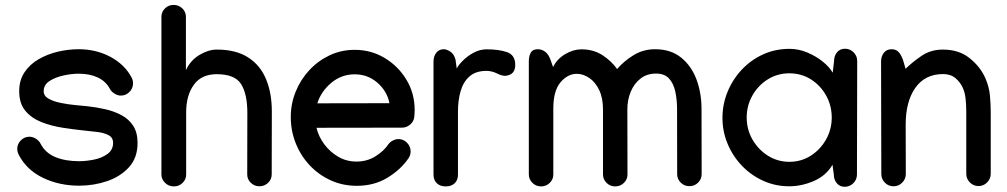

<svg xmlns="http://www.w3.org/2000/svg" viewBox="-20 -732 4019 766"><path d="M293.9 -535.6Q363.8 -535.6 420.7 -505.1Q477.5 -474.6 504.9 -422.9Q510.7 -412.6 510.7 -399.4Q510.7 -379.4 496.3 -365Q481.9 -350.6 461.9 -350.6Q449.7 -350.6 436.8 -358.6Q423.8 -366.7 418.5 -377.4Q402.3 -407.7 370.1 -422.9Q337.9 -438 293.5 -438Q267.6 -438 234.9 -431.2Q202.1 -424.3 178.2 -409.2Q154.3 -394 154.3 -368.2Q154.3 -349.1 174.1 -338.1Q193.8 -327.1 222.9 -321.3Q252 -315.4 281.2 -312.7Q310.5 -310.1 329.1 -308.1Q365.2 -304.2 400.4 -296.1Q435.5 -288.1 464.8 -272.5Q494.1 -256.8 511.5 -230Q528.8 -203.1 528.8 -161.6Q528.8 -102.5 494.6 -64.9Q460.4 -27.3 407.2 -9.3Q354 8.8 295.9 8.8Q216.3 8.8 151.1 -22.7Q85.9 -54.2 54.7 -114.7Q48.8 -126.5 48.8 -137.7Q48.8 -157.7 63.2 -172.1Q77.6 -186.5 97.7 -186.5Q110.4 -186.5 123.3 -178.5Q136.2 -170.4 141.6 -159.2Q160.6 -122.1 200.4 -105.5Q240.2 -88.9 295.4 -88.9Q324.7 -88.9 356.2 -95.5Q387.7 -102.1 409.4 -118.2Q431.2 -134.3 431.2 -162.1Q431.2 -183.6 412.4 -193.1Q393.6 -202.6 367.4 -205.6Q341.3 -208.5 318.8 -210.9Q275.9 -215.3 230 -222.4Q184.1 -229.5 144.8 -245.1Q105.5 -260.7 81.1 -290Q56.6 -319.3 56.6 -368.2Q56.6 -412.1 77.9 -443.8Q99.1 -475.6 134.3 -495.8Q169.4 -516.1 211.2 -525.9Q252.9 -535.6 293.9 -535.6Z M624 -665Q624 -684.6 638.2 -698.5Q652.3 -712.4 672.9 -712.4Q692.9 -712.4 707.3 -698.5Q721.7 -684.6 721.7 -665V-452.1Q740.2 -491.7 775.9 -512.9Q811.5 -534.2 844.7 -534.2Q921.4 -534.2 970 -502.9Q1018.6 -471.7 1041.5 -416Q1064.5 -360.4 1064.5 -287.6V-283.2L1064 -36.6V-36.1Q1064 -16.6 1049.6 -2.7Q1035.2 11.2 1015.1 11.2Q995.1 11.2 980.7 -2.7Q966.3 -16.6 966.3 -36.1V-36.6L966.8 -280.8V-281.7Q966.8 -356.9 941.9 -396.5Q917 -436 844.7 -436Q783.7 -436 753.2 -393.6Q722.7 -351.1 722.7 -284.2V-35.6Q722.7 -16.1 708.3 -2.2Q693.8 11.7 673.8 11.7Q652.8 11.7 638.4 -2.7Q624 -17.1 624 -35.6Z M1395 -533.2Q1460 -533.2 1514.2 -501Q1568.4 -468.8 1601.3 -414.3Q1634.3 -359.9 1634.3 -293.5Q1634.3 -279.8 1632.8 -265.6Q1630.9 -247.6 1616.5 -235.1Q1602.1 -222.7 1584 -222.7L1242.7 -222.2Q1251 -187 1273.9 -156.2Q1296.9 -125.5 1329.8 -106.4Q1362.8 -87.4 1401.9 -87.4Q1443.8 -87.4 1477.1 -107.9Q1510.3 -128.4 1528.8 -155.3Q1534.7 -164.6 1546.6 -170.9Q1558.6 -177.2 1569.3 -177.2Q1589.4 -177.2 1603.8 -162.6Q1618.2 -147.9 1618.2 -127.9Q1618.2 -112.3 1609.4 -100.1Q1579.1 -55.7 1526.1 -23.2Q1473.1 9.3 1403.3 9.3Q1347.2 9.3 1299.1 -12.7Q1251 -34.7 1215.3 -72.8Q1179.7 -110.8 1159.9 -160.4Q1140.1 -210 1140.1 -265.1Q1140.1 -318.4 1159.7 -366.5Q1179.2 -414.6 1214.1 -452.1Q1249 -489.7 1295.4 -511.5Q1341.8 -533.2 1395 -533.2ZM1533.7 -320.3Q1524.4 -368.2 1485.8 -401.9Q1447.3 -435.5 1395 -435.5Q1341.8 -435.5 1301 -400.9Q1260.3 -366.2 1246.1 -319.8Z M2035.6 -473.1Q2035.6 -434.1 1998 -429.7Q1984.4 -428.2 1963.4 -438.7Q1942.4 -449.2 1920.9 -449.2Q1878.4 -449.2 1853.5 -427.5Q1828.6 -405.8 1817.9 -369.1Q1807.1 -332.5 1807.1 -287.1V-35.2Q1807.1 -13.7 1794.2 -1Q1781.2 11.7 1758.3 11.7Q1735.8 11.7 1722.7 -1Q1709.5 -13.7 1709.5 -35.6V-485.4Q1709.5 -507.3 1720.5 -521.5Q1731.4 -535.6 1750.5 -535.6Q1761.7 -535.6 1776.6 -526.1Q1791.5 -516.6 1797.4 -493.7L1802.2 -458.5Q1808.6 -472.2 1826.7 -490.2Q1844.7 -508.3 1869.6 -521.7Q1894.5 -535.2 1921.4 -535.2Q1971.2 -535.2 2003.4 -523.7Q2035.6 -512.2 2035.6 -473.1Z M2299.8 -535.2Q2347.2 -535.2 2383.1 -512.2Q2418.9 -489.3 2441.9 -456.5Q2469.2 -488.3 2507.8 -512Q2546.4 -535.6 2593.8 -535.6Q2656.2 -535.6 2697.5 -502.2Q2738.8 -468.8 2758.8 -414.6Q2778.8 -360.4 2778.8 -297.4L2779.3 -37.1Q2779.3 -17.6 2765.1 -3.4Q2751 10.7 2730.5 10.7Q2710 10.7 2695.8 -3.4Q2681.6 -17.6 2681.6 -37.1L2681.2 -296.4Q2681.2 -333.5 2674.3 -366Q2667.5 -398.4 2649.4 -418.5Q2631.3 -438.5 2597.2 -438.5Q2561 -438.5 2535.4 -418.5Q2509.8 -398.4 2496.3 -366Q2482.9 -333.5 2482.9 -295.9L2483.4 -35.6Q2483.4 -16.1 2469 -2.2Q2454.6 11.7 2434.6 11.7Q2414.1 11.7 2399.9 -2.4Q2385.7 -16.6 2385.7 -36.1V-295.4Q2385.7 -341.3 2370.4 -373Q2355 -404.8 2330.8 -421.1Q2306.6 -437.5 2281.2 -437.5Q2245.1 -437.5 2216.3 -403.8Q2187.5 -370.1 2187.5 -298.8V-35.6Q2187.5 -16.1 2173.1 -2.2Q2158.7 11.7 2138.7 11.7Q2118.7 11.7 2104.2 -2.4Q2089.8 -16.6 2089.8 -36.1V-487.8Q2089.8 -507.8 2097.4 -521.7Q2105 -535.6 2125.5 -535.6Q2141.6 -535.6 2155.3 -525.4Q2168.9 -515.1 2177.2 -491.2L2186.5 -464.4Q2202.1 -496.6 2234.6 -515.9Q2267.1 -535.2 2299.8 -535.2Z M3129.9 -537.1Q3166 -537.1 3200.4 -522.7Q3234.9 -508.3 3262 -486.6Q3289.1 -464.8 3302.2 -441.9L3307.6 -488.8Q3307.6 -508.8 3319.3 -523.2Q3331.1 -537.6 3351.1 -537.6Q3371.1 -537.6 3385.5 -523.2Q3399.9 -508.8 3399.9 -488.8V-487.8L3398.9 -35.6Q3398.9 -15.6 3384.5 -1.2Q3370.1 13.2 3350.1 13.2Q3330.1 13.2 3318.4 -1.2Q3306.6 -15.6 3306.6 -35.6L3301.3 -74.7Q3275.9 -31.2 3227.1 -10Q3178.2 11.2 3128.9 11.2Q3073.7 11.2 3025.4 -10.5Q2977.1 -32.2 2940.4 -70.3Q2903.8 -108.4 2883.1 -157.7Q2862.3 -207 2862.3 -261.7Q2862.3 -315.9 2882.6 -365.5Q2902.8 -415 2939.2 -453.9Q2975.6 -492.7 3024.2 -514.9Q3072.8 -537.1 3129.9 -537.1ZM3298.3 -262.7Q3298.3 -310.5 3276.1 -350.6Q3253.9 -390.6 3215.8 -415Q3177.7 -439.5 3128.9 -439.5Q3081.1 -439.5 3042.5 -415Q3003.9 -390.6 2981.4 -350.3Q2959 -310.1 2959 -263.2Q2959 -215.8 2981.9 -175.5Q3004.9 -135.3 3043.7 -110.8Q3082.5 -86.4 3129.4 -86.4Q3176.3 -86.4 3214.6 -110.8Q3252.9 -135.3 3275.6 -175.5Q3298.3 -215.8 3298.3 -262.7Z M3592.8 -457.5Q3619.1 -483.4 3656 -508.8Q3692.9 -534.2 3741.7 -534.2Q3805.7 -534.2 3848.1 -500.2Q3890.6 -466.3 3910.6 -421.4Q3926.3 -385.7 3929.4 -350.8Q3932.6 -315.9 3932.6 -285.2V-38.6Q3932.6 -18.6 3918.2 -4.2Q3903.8 10.3 3883.8 10.3Q3863.8 10.3 3849.4 -4.2Q3835 -18.6 3835 -38.6V-285.2Q3835 -314 3832.3 -338.4Q3829.6 -362.8 3821.3 -381.3Q3812 -402.8 3792.5 -419.7Q3772.9 -436.5 3742.7 -436.5Q3670.4 -436.5 3631.6 -381.3Q3592.8 -326.2 3593.3 -232.4L3593.8 -37.6Q3593.8 -17.6 3579.3 -3.2Q3564.9 11.2 3544.9 11.2Q3524.4 11.2 3510.3 -3.2Q3496.1 -17.6 3496.1 -38.1L3495.1 -486.8Q3495.1 -506.8 3506.1 -521.2Q3517.1 -535.6 3537.1 -535.6Q3557.1 -535.6 3567.9 -521.2Q3578.6 -506.8 3584.5 -486.8Z"/></svg>

Font: Manjari
Style: Bold
Weight: 700
Designer: Santhosh Thottingal <santhosh.thottingal@gmail.com>
Version: Version 2.000